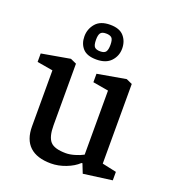

<svg xmlns="http://www.w3.org/2000/svg" viewBox="-134 -827 839 938"><g transform="rotate(20 285.0 -358.0)"><path d="M237 10Q164 10 126.5 -25Q89 -60 89 -129V-420L7 -434V-478L155 -504L186 -490V-170Q186 -110 207.5 -86Q229 -62 289 -62Q309 -62 334.5 -69.5Q360 -77 378 -87V-420L297 -434V-478L445 -504L476 -490V-76L550 -60V-16L401 4L382 -44L377 -43Q353 -20 314 -5Q275 10 237 10ZM272 -543Q223 -543 201 -567.5Q179 -592 179 -630Q179 -668 203.5 -697Q228 -726 279 -726Q328 -726 350.5 -700Q373 -674 373 -636Q373 -598 347.5 -570.5Q322 -543 272 -543ZM276 -587Q298 -587 305.5 -598Q313 -609 313 -634Q313 -662 303.5 -670.5Q294 -679 274 -679Q253 -679 245.5 -668.5Q238 -658 238 -634Q238 -605 247 -596Q256 -587 276 -587Z"/></g></svg>

Font: Faustina Light Medium
Style: Regular
Weight: 500
Version: Version 1.200